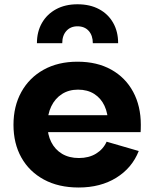

<svg xmlns="http://www.w3.org/2000/svg" viewBox="-20 -844 701 876"><path d="M519 -647H403.5Q403.5 -682 384.8 -703Q366 -724 333.5 -724Q302 -724 283 -703Q264 -682 264 -647H148.5Q148.5 -699.5 171.5 -739.5Q194.5 -779.5 236 -802Q277.5 -824.5 333.5 -824.5Q390.5 -824.5 432 -802.2Q473.5 -780 496.2 -740Q519 -700 519 -647ZM339 11.5Q247 11.5 180.2 -24.8Q113.5 -61 77.5 -125.2Q41.5 -189.5 41.5 -274.5Q41.5 -359.5 77.5 -424.5Q113.5 -489.5 179.2 -526Q245 -562.5 333.5 -562.5Q423 -562.5 487.8 -526.2Q552.5 -490 587.5 -425Q622.5 -360 622.5 -274.5Q622.5 -263 622.2 -255.2Q622 -247.5 621.5 -241H471.5Q472.5 -249.5 472.8 -259.2Q473 -269 473 -280.5Q473 -326.5 456.8 -361.2Q440.5 -396 409.8 -415.5Q379 -435 336 -435Q294 -435 262.8 -415Q231.5 -395 214 -359Q196.5 -323 196.5 -274.5Q196.5 -230 213.8 -195.8Q231 -161.5 263.2 -142.2Q295.5 -123 340 -123Q385.5 -123 418.2 -143Q451 -163 466.5 -197.5L613 -155Q582.5 -77.5 510.5 -33Q438.5 11.5 339 11.5ZM138 -241V-318.5H531.5L548.5 -241Z"/></svg>

Font: Hepta Slab ExtraLight
Style: Bold
Weight: 700
Version: Version 1.102